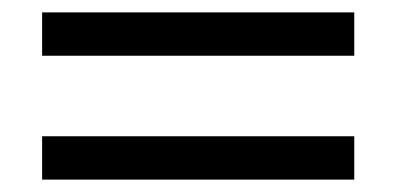

<svg xmlns="http://www.w3.org/2000/svg" viewBox="-20 -408 640 310"><path d="M552 -318V-388H48V-318ZM552 -118V-188H48V-118Z"/></svg>

Font: Alpha Lyrae Medium
Style: Regular
Weight: 500
Designer: Nikolay Petroussenko, Plamen Motev
Foundry: Fontfabric LLC
Version: Version 1.000;hotconv 1.0.109;makeotfexe 2.5.65596